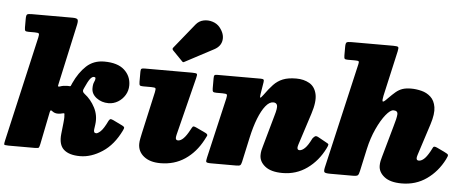

<svg xmlns="http://www.w3.org/2000/svg" viewBox="-77 -967 2719 1126"><g transform="rotate(5 1282.5 -404.0)"><path d="M664.5 -148Q622.5 -60.5 557 -17.8Q491.5 25 426 25Q361.5 25 330 -3.5Q298.5 -32 305.5 -96L312.5 -160Q313.5 -171.5 314.5 -183.5Q315.5 -195.5 314 -207Q315 -215.5 311.8 -216.8Q308.5 -218 300 -215.5Q289 -212 274 -212Q256 -212 242 -223Q234 -229.5 231.5 -227.2Q229 -225 227 -217L188.5 -26Q185 -10 182.2 -5Q179.5 0 160 0H3Q-22 0 -22.8 -5.2Q-23.5 -10.5 -19 -30L122 -647Q126 -664.5 123.2 -669.8Q120.5 -675 98.5 -675H63Q47 -675 43 -679.2Q39 -683.5 39 -699V-749Q39 -771 44.8 -775.5Q50.5 -780 72 -780H311.5Q334.5 -780 341 -773.5Q347.5 -767 342 -741L265 -390Q263 -382.5 262 -375Q261 -367.5 275.5 -372.5Q293 -379 315.5 -379Q318.5 -379 321.5 -379Q324.5 -379 327.5 -378.5Q334.5 -378 336 -380Q337.5 -382 339.5 -387.5Q340.5 -390 341.5 -392.2Q342.5 -394.5 343.5 -397Q373 -461.5 415.2 -500.8Q457.5 -540 520 -540Q599 -540 638.5 -504Q678 -468 678 -414Q678 -382 662.2 -356Q646.5 -330 620.8 -314.5Q595 -299 565.5 -299Q524.5 -299 494.5 -321.8Q464.5 -344.5 464.5 -378Q464.5 -402 470.8 -415Q477 -428 477 -436Q477 -442 473.8 -443.5Q470.5 -445 467 -445Q456 -445 444.5 -429.8Q433 -414.5 415.5 -375Q415 -373 414 -371.2Q413 -369.5 412 -367Q409.5 -361 410.8 -354.8Q412 -348.5 421.5 -341Q459.5 -312 483 -266.5Q506.5 -221 499.5 -168L495.5 -139Q492.5 -117 509 -117Q518.5 -117 535.2 -132.5Q552 -148 575 -196Q580.5 -205.5 585 -206.8Q589.5 -208 602 -202.5L657.5 -175.5Q667.5 -170.5 669.2 -165.8Q671 -161 664.5 -148Z M1065 -490 980 -151Q977 -139 977 -131Q977 -117 991 -117Q1022 -117 1057.5 -184Q1066.5 -201 1070.5 -205.2Q1074.5 -209.5 1093.5 -200.5L1145.5 -176Q1163 -168 1158.2 -158.2Q1153.5 -148.5 1145.5 -133.5Q1106 -59 1043.5 -17Q981 25 899 25Q837.5 25 801.8 -3.5Q766 -32 766 -77Q766 -91.5 769.8 -110Q773.5 -128.5 776 -140L831 -386Q835 -404.5 832.5 -409.8Q830 -415 807.5 -415H759.5Q744 -415 740 -419.2Q736 -423.5 736 -440V-499Q736 -513.5 740.8 -516.8Q745.5 -520 759.5 -520H1038.5Q1063.5 -520 1067 -515.2Q1070.5 -510.5 1065 -490ZM1175 -800Q1205 -763 1200 -726Q1195 -689 1156.5 -668.5L988.5 -579.5Q983 -576 980 -577Q977 -578 973 -582.5L916.5 -640.5Q908 -649.5 917 -658.5L1034 -803Q1052 -825 1078.8 -830.8Q1105.5 -836.5 1132 -828.2Q1158.5 -820 1175 -800Z M1187 -520H1442.5Q1455.5 -520 1459.2 -516.2Q1463 -512.5 1461 -501L1449.5 -430Q1446.5 -411 1449.5 -409Q1452.5 -407 1466.5 -426Q1493.5 -464 1517.2 -489Q1541 -514 1572 -526.5Q1603 -539 1650.5 -539Q1695 -539 1727.8 -520.2Q1760.5 -501.5 1770.5 -458.2Q1780.5 -415 1756.5 -341L1696.5 -155Q1692.5 -142 1692.5 -136Q1692.5 -122 1705.5 -122Q1720 -122 1737.2 -138.5Q1754.5 -155 1775 -197Q1783 -207 1789.2 -210.8Q1795.5 -214.5 1807 -209L1854 -183Q1871.5 -175 1871.5 -169.2Q1871.5 -163.5 1863 -146.5Q1825.5 -71 1762 -25.5Q1698.5 20 1617.5 20Q1550 20 1515.2 -7.5Q1480.5 -35 1480.5 -73Q1480.5 -87.5 1483.2 -100.8Q1486 -114 1489.5 -125L1541.5 -310Q1556 -358 1551.2 -373Q1546.5 -388 1528 -388Q1505 -388 1482.8 -360.2Q1460.5 -332.5 1441.2 -283.5Q1422 -234.5 1408 -170.5L1376 -24Q1372.5 -8.5 1367 -4.2Q1361.5 0 1344 0H1195Q1169.5 0 1167 -6Q1164.5 -12 1169 -31L1251.5 -387Q1255.5 -405 1252.5 -410Q1249.5 -415 1226 -415H1190.5Q1175 -415 1171 -419.5Q1167 -424 1167 -439V-498Q1167 -512 1170.2 -516Q1173.5 -520 1187 -520Z M2566.5 -143.5Q2529 -69.5 2465.5 -24.8Q2402 20 2319 20Q2251.5 20 2216.8 -7.5Q2182 -35 2182 -73Q2182 -87.5 2184.8 -100.8Q2187.5 -114 2191 -125L2243 -310Q2257.5 -358 2259 -380.5Q2260.5 -403 2234.5 -403Q2216 -403 2189.5 -370.2Q2163 -337.5 2138 -283.2Q2113 -229 2098.5 -163.5L2069.5 -31Q2065.5 -11.5 2059.5 -5.8Q2053.5 0 2030 0H1898Q1869 0 1863.2 -5.8Q1857.5 -11.5 1862.5 -34L2005.5 -654Q2009 -668 2005.5 -671.5Q2002 -675 1984 -675H1942Q1927.5 -675 1923.5 -678.8Q1919.5 -682.5 1919.5 -698V-749Q1919.5 -771.5 1926 -775.8Q1932.5 -780 1954 -780H2200Q2225 -780 2229.2 -775.2Q2233.5 -770.5 2228.5 -749L2168.5 -483Q2162.5 -454.5 2166.8 -449.5Q2171 -444.5 2194.5 -469.5Q2219 -494.5 2237.2 -509.8Q2255.5 -525 2276 -532Q2296.5 -539 2327 -539Q2356.5 -539 2387.8 -531.2Q2419 -523.5 2442.2 -502.2Q2465.5 -481 2471.8 -442.2Q2478 -403.5 2458 -341L2398 -155Q2394 -142 2394 -136Q2394 -122 2408 -122Q2421.5 -122 2437 -135Q2452.5 -148 2471 -181Q2480 -197 2484.5 -206.8Q2489 -216.5 2509.5 -206.5L2550.5 -187Q2572 -177 2575 -171.2Q2578 -165.5 2566.5 -143.5Z"/></g></svg>

Font: Besley* Fatface
Style: Italic
Weight: 900
Italic angle: -13°
Designer: Owen Earl
Foundry: indestructible type*
Version: Version 3.000; ttfautohint (v1.8.3)